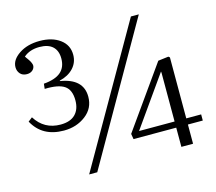

<svg xmlns="http://www.w3.org/2000/svg" viewBox="-103 -843 1109 986"><g transform="rotate(-15 451.0 -350.0)"><path d="M253.9 14.2 670.9 -713.9H712.9L296.9 14.2ZM188 -236.8Q73.2 -236.8 23.9 -328.1L45.9 -345.2Q92.3 -271 179.2 -271Q231.4 -271 257.8 -297.9Q284.2 -324.7 284.2 -372.1Q284.2 -427.7 252 -449.7Q219.7 -471.7 147 -469.2L149.9 -496.1Q211.4 -501 240.7 -526.4Q270 -551.8 270 -598.1Q270 -639.6 246.1 -661.9Q222.2 -684.1 175.8 -684.1Q124.5 -684.1 91.8 -655.8Q92.8 -653.8 96.7 -648.4Q100.6 -643.1 102.5 -640.4Q104.5 -637.7 107.9 -632.6Q111.3 -627.4 113.3 -623.8Q115.2 -620.1 117.2 -615.7Q119.1 -611.3 120.1 -607.7Q121.1 -604 121.1 -601.1Q121.1 -586.9 109.6 -576.4Q98.1 -565.9 79.1 -565.9Q56.2 -565.9 43.5 -580.3Q30.8 -594.7 30.8 -615.2Q30.8 -654.3 75.2 -684.1Q119.6 -713.9 185.1 -713.9Q251 -713.9 292.5 -683.3Q334 -652.8 334 -601.1Q334 -560.1 306.9 -530.8Q279.8 -501.5 232.9 -490.2V-487.8Q353 -468.3 353 -373Q353 -311.5 304.2 -274.2Q255.4 -236.8 188 -236.8ZM748 0V-102.1H521L516.1 -130.9L748 -458L803.2 -464.8L810.1 -459V-134.8H889.2V-102.1H810.1V0ZM559.1 -134.8H748V-393.1L747.1 -400.9Z"/></g></svg>

Font: Literata Light
Style: Regular
Weight: 300
Designer: Latin by Veronika Burian and Jose Scaglione. Greek by Irene Vlachou. Cyrillic by Vera Evstafieva.
Foundry: TypeTogether
Version: Version 3.021